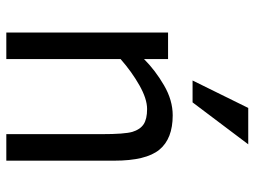

<svg xmlns="http://www.w3.org/2000/svg" viewBox="-119 -687 806 608"><g transform="rotate(90 284.0 -383.0)"><path d="M404.8 0V-301.8Q404.8 -375 397.5 -399.4Q390.1 -423.8 373.5 -434.8Q356.9 -445.8 325.2 -445.8Q293 -445.8 250 -421.4Q207 -397 167 -361.8V0H83V-512.2H167V-436Q202.6 -471.7 250 -499.3Q297.4 -526.9 345.2 -526.9Q419.4 -526.9 454.1 -484.6Q488.8 -442.4 488.8 -341.8V0ZM304.2 -589.8H234.9L321.8 -766.1H437Z"/></g></svg>

Font: Lorenzo Sans
Style: Regular
Weight: 400
Foundry: Intel Corporation
Version: Version 1.00; ttfautohint (v1.5)